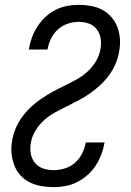

<svg xmlns="http://www.w3.org/2000/svg" viewBox="-20 -763 540 791"><path d="M201 8Q175 8 149.5 3.5Q124 -1 102 -12Q80 -23 63.5 -41.5Q47 -60 38.5 -83Q30 -106 27.5 -131.5Q25 -157 30 -183Q34 -209 44.5 -234Q55 -259 71.5 -281.5Q88 -304 108.5 -323Q129 -342 152 -357.5Q175 -373 199 -386Q223 -399 248 -411Q273 -423 297 -436.5Q321 -450 341.5 -469Q362 -488 376 -512Q390 -536 394 -562Q398 -584 394.5 -605Q391 -626 378.5 -642.5Q366 -659 346 -666Q326 -673 304 -673Q282 -673 259.5 -665.5Q237 -658 219 -642Q201 -626 190.5 -604.5Q180 -583 176 -560Q176 -560 176 -559.5Q176 -559 176 -559H98Q98 -559 98.5 -560Q99 -561 99 -561Q103 -585 111.5 -608.5Q120 -632 134 -653.5Q148 -675 167 -693Q186 -711 209 -722.5Q232 -734 256 -738.5Q280 -743 304 -743Q330 -743 355 -738.5Q380 -734 401.5 -722.5Q423 -711 439 -692.5Q455 -674 463.5 -651.5Q472 -629 474 -603.5Q476 -578 471 -552Q467 -526 456.5 -501Q446 -476 429.5 -453.5Q413 -431 392.5 -412Q372 -393 349.5 -377.5Q327 -362 302.5 -349Q278 -336 253.5 -324Q229 -312 204.5 -298.5Q180 -285 159.5 -266Q139 -247 125 -223Q111 -199 107 -174Q103 -151 107 -129.5Q111 -108 124 -92Q137 -76 157.5 -69Q178 -62 201 -62Q223 -62 246.5 -69Q270 -76 288.5 -92Q307 -108 318 -130Q329 -152 333 -174Q333 -175 333 -175.5Q333 -176 333 -176H411Q411 -175 411 -174.5Q411 -174 410 -173Q406 -149 397 -125.5Q388 -102 374 -80.5Q360 -59 340 -41.5Q320 -24 297 -12.5Q274 -1 249.5 3.5Q225 8 201 8Z"/></svg>

Font: Iosevka SS04 Oblique
Style: Regular
Weight: 400
Italic angle: -9°
Monospace: yes
Designer: Belleve Invis
Foundry: Belleve Invis
Version: Version 19.0.0; ttfautohint (v1.8.4)